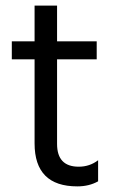

<svg xmlns="http://www.w3.org/2000/svg" viewBox="-20 -656 411 683"><path d="M329 -11Q297 7 255 7Q103 7 103 -146V-445H22V-509H103V-636H183V-509H324V-445H183V-144Q183 -63 260 -63Q299 -63 329 -86Z"/></svg>

Font: Hind Siliguri Fixed
Style: Regular
Weight: 400
Designer: Jyotish Sonowal
Foundry: Indian Type Foundry
Version: Version 1.001;October 28, 2021;FontCreator 12.0.0.2565 64-bi